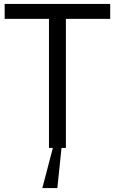

<svg xmlns="http://www.w3.org/2000/svg" viewBox="-20 -742 577 963"><path d="M225.6 0V-647.5H3.4V-722.2H532.7V-647.5H310.5V0H288.6L267.6 201.2H192.4L245.1 0Z"/></svg>

Font: Oxygen-Regular
Style: Regular
Weight: 400
Designer: Vernon Adams
Foundry: Vernon Adams
Version: Version Release 0.2.3 webfont; ttfautohint (v0.93.3-1d66) -l